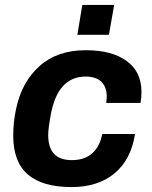

<svg xmlns="http://www.w3.org/2000/svg" viewBox="-20 -740 613 772"><path d="M291 -600.1 311 -720.2H439L418 -600.1ZM268.1 12.2Q150.4 12.2 91.8 -38.6Q33.2 -89.4 33.2 -193.8Q33.2 -250.5 44.9 -303.2Q67.4 -410.2 138.7 -474.1Q210 -538.1 324.2 -538.1Q430.2 -538.1 489.5 -494.6Q548.8 -451.2 548.8 -371.1Q548.8 -346.2 544.9 -326.2H407.2Q409.2 -343.8 409.2 -352.1Q409.2 -389.6 387.9 -410.9Q366.7 -432.1 324.2 -432.1Q212.4 -432.1 184.1 -278.8Q173.8 -222.2 173.8 -198.2Q173.8 -146.5 197.3 -121.3Q220.7 -96.2 269 -96.2Q320.3 -96.2 351.1 -123.8Q381.8 -151.4 391.1 -201.2H522.9Q506.8 -97.7 440.2 -42.7Q373.5 12.2 268.1 12.2Z"/></svg>

Font: Archivo
Style: Bold Italic
Weight: 700
Italic angle: -10°
Designer: Hector Gatti
Foundry: Omnibus-Type
Version: Version 2.001